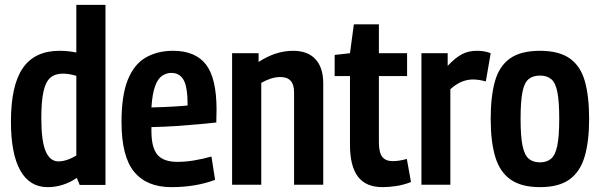

<svg xmlns="http://www.w3.org/2000/svg" viewBox="-20 -760 2469 790"><path d="M308 1 296 -28Q240 10 176 10Q102 10 63.5 -58.5Q25 -127 25 -260Q25 -409 74 -480Q123 -551 225 -551Q260 -551 294 -544V-740H414V1ZM294 -120V-448Q277 -453 264 -455Q251 -457 238 -457Q207 -457 187.5 -440.5Q168 -424 159 -384Q150 -344 150 -274Q150 -179 168 -137.5Q186 -96 220 -96Q254 -96 294 -120Z M685 10Q584 10 532 -53Q480 -116 480 -258Q480 -368 506 -432Q532 -496 580 -523.5Q628 -551 692 -551Q784 -551 827.5 -494.5Q871 -438 871 -309Q871 -301 870.5 -284Q870 -267 870 -256Q843 -253 800 -249Q757 -245 706 -241.5Q655 -238 603 -237Q603 -233 603 -229.5Q603 -226 603 -222Q603 -152 628 -123Q653 -94 710 -94Q743 -94 779 -100Q815 -106 850 -116L865 -20Q785 10 685 10ZM603 -318Q650 -319 692.5 -321.5Q735 -324 752 -326Q752 -402 735.5 -431Q719 -460 685 -460Q665 -460 647.5 -448.5Q630 -437 618.5 -406.5Q607 -376 603 -318Z M935 0V-541H1044V-505Q1114 -551 1186 -551Q1246 -551 1278 -516.5Q1310 -482 1310 -417V0H1190V-381Q1190 -443 1134 -443Q1114 -443 1094 -436.5Q1074 -430 1055 -419V0Z M1554 10Q1485 10 1452.5 -33.5Q1420 -77 1420 -164V-447H1357V-534L1420 -541L1436 -660H1539V-541H1655V-447H1539V-175Q1539 -132 1553 -114.5Q1567 -97 1596 -97Q1622 -97 1654 -106L1671 -11Q1640 1 1610 5.5Q1580 10 1554 10Z M1822 -541V-489Q1853 -522 1880 -536.5Q1907 -551 1942 -551Q1956 -551 1970 -549Q1984 -547 1999 -541L1979 -425Q1965 -429 1951 -431Q1937 -433 1926 -433Q1903 -433 1880.5 -424Q1858 -415 1833 -393V0H1714V-541Z M1999 -271Q1999 -363 2016.5 -425.5Q2034 -488 2078.5 -519.5Q2123 -551 2202 -551Q2280 -551 2324.5 -519.5Q2369 -488 2386.5 -425.5Q2404 -363 2404 -271Q2404 -178 2385.5 -115.5Q2367 -53 2323 -21.5Q2279 10 2202 10Q2125 10 2080.5 -21.5Q2036 -53 2017.5 -115.5Q1999 -178 1999 -271ZM2122 -271Q2122 -199 2130 -160.5Q2138 -122 2155.5 -107Q2173 -92 2202 -92Q2230 -92 2247.5 -107Q2265 -122 2273 -160.5Q2281 -199 2281 -271Q2281 -342 2273.5 -380.5Q2266 -419 2248.5 -434Q2231 -449 2202 -449Q2172 -449 2154.5 -434Q2137 -419 2129.5 -380.5Q2122 -342 2122 -271Z"/></svg>

Font: Georama Semi Condensed SemiBold
Style: Regular
Weight: 600
Width: 4
Designer: Jean-Baptiste Levee
Foundry: Production Type
Version: Version 1.000